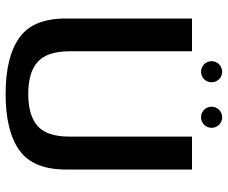

<svg xmlns="http://www.w3.org/2000/svg" viewBox="-85 -740 830 700"><g transform="rotate(90 330.0 -390.0)"><path d="M322.5 4.5C413.5 4.5 482 -12.5 528.5 -46C574.5 -79 598 -135.5 598 -214.5V-675H478V-228C478 -174 465.5 -135.5 440 -112.5C414 -89.5 375 -78 322.5 -78C270 -78 231 -89.5 205.5 -112.5C180 -135.5 167 -174 167 -228V-675H47.5V-214.5C47.5 -135.5 70.5 -79 117 -46C163 -12.5 232 4.5 322.5 4.5ZM241.5 -708C263 -708 280 -725 280 -746.5C280 -767.5 263 -785 241.5 -785C220.5 -785 203 -767.5 203 -746.5C203 -725 220.5 -708 241.5 -708ZM407.5 -708C429 -708 446 -725 446 -746.5C446 -767.5 429 -785 407.5 -785C386 -785 369 -767.5 369 -746.5C369 -725 386 -708 407.5 -708Z"/></g></svg>

Font: Anybody Medium
Style: Regular
Weight: 500
Designer: Tyler Finck
Foundry: Etcetera Type Company
Version: Version 1.110